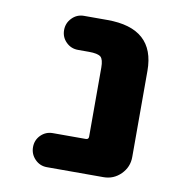

<svg xmlns="http://www.w3.org/2000/svg" viewBox="-65 -612 631 656"><g transform="rotate(10 250.0 -283.5)"><path d="M139.6 -17.6Q115.2 -17.6 98.1 -35.2Q81.1 -52.7 81.1 -77.1Q81.1 -101.6 98.1 -118.7Q115.2 -135.7 139.6 -135.7H253.9Q263.7 -135.7 263.7 -145.5V-384.8Q263.7 -413.1 253.9 -421.9Q243.2 -430.7 212.9 -430.7H174.8Q150.4 -430.7 133.3 -447.8Q116.2 -464.8 116.2 -489.3Q116.2 -513.7 133.3 -531.2Q150.4 -548.8 174.8 -548.8H255.9Q420.9 -548.8 420.9 -401.4V-102.5Q420.9 -67.4 396 -42.5Q371.1 -17.6 335.9 -17.6Z"/></g></svg>

Font: Rounded-X Mgen+ 2m bold
Style: Bold
Weight: 700
Designer: [Source Han Sans]
Ryoko NISHIZUKA  (kana & ideographs); Paul D. Hunt (Latin, Greek & Cyrillic); Wenlong ZHANG  (bopomofo
Version: Version 1.059.20150602